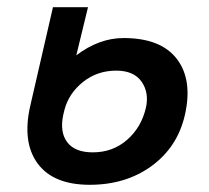

<svg xmlns="http://www.w3.org/2000/svg" viewBox="-20 -508 587 538"><path d="M231.4 9.8Q129.4 9.8 85.4 -50Q41.5 -109.9 64.9 -211.9L128.4 -487.8H226.6L193.8 -353Q257.8 -401.4 326.2 -401.4Q430.7 -401.4 475.6 -342.8Q520.5 -284.2 498 -185.5Q477.5 -96.2 405.3 -43.2Q333 9.8 231.4 9.8ZM240.2 -81.1Q295.9 -81.1 335.9 -116Q376 -150.9 388.7 -205.6Q398.4 -248 376.7 -279.1Q355 -310.1 305.7 -310.1Q252.4 -310.1 212.6 -278.3Q172.9 -246.6 160.6 -200.2L157.2 -186Q147 -137.7 168.5 -109.4Q189.9 -81.1 240.2 -81.1Z"/></svg>

Font: HK Grotesk SemiBold Italic
Style: Regular
Weight: 600
Italic angle: -13°
Designer: Alfredo Marco Pradil and Stefan Peev
Foundry: Hanken Design Co.
Version: Version 1.000;PS 001.000;hotconv 1.0.88;makeotf.lib2.5.64775